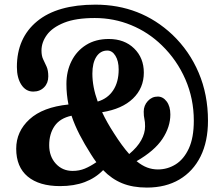

<svg xmlns="http://www.w3.org/2000/svg" viewBox="-20 -806 969 847"><path d="M628 21.5Q565.5 21.5 519 2.5Q472.5 -16.5 435 -55.5Q401 -20.5 354 -2.8Q307 15 245 15Q153 15 102.2 -27.2Q51.5 -69.5 51.5 -150Q51.5 -226 110.2 -279.8Q169 -333.5 282 -345Q273 -389.5 273 -435.5Q273 -491.5 295.5 -536.5Q318 -581.5 360 -607.8Q402 -634 460 -634Q529 -634 571.8 -592.2Q614.5 -550.5 614.5 -485.5Q614.5 -417.5 566.5 -371.2Q518.5 -325 430.5 -311Q451 -267 482.5 -218.5Q519 -161 550 -126.5Q586 -156.5 603 -187.5Q620 -218.5 620 -248.5Q620 -269 617 -281.2Q614 -293.5 614 -313.5Q614 -340.5 632 -360.2Q650 -380 676 -380Q699 -380 715.2 -358.5Q731.5 -337 731.5 -301Q731.5 -246 696.5 -193.2Q661.5 -140.5 582.5 -95Q606.5 -75.5 629.2 -67Q652 -58.5 676.5 -58.5Q719 -58.5 755 -81Q791 -103.5 813 -151Q835 -198.5 835 -273.5Q835 -370.5 797.8 -456Q760.5 -541.5 694 -606Q634.5 -664 558.5 -695.2Q482.5 -726.5 398 -726.5Q314.5 -726.5 262.8 -705.8Q211 -685 187 -652.2Q163 -619.5 163 -583Q163 -559.5 170.5 -544.2Q178 -529 185.5 -512.2Q193 -495.5 193 -469Q193 -439.5 174.5 -420.8Q156 -402 126.5 -402Q94 -402 74.2 -432.2Q54.5 -462.5 54.5 -510.5Q54.5 -638.5 143.5 -712Q232.5 -785.5 401 -785.5Q599.5 -785.5 740.5 -653Q815.5 -581.5 856.5 -485Q897.5 -388.5 897.5 -273.5Q897.5 -182 864.8 -116Q832 -50 771.5 -14.2Q711 21.5 628 21.5ZM387.5 -481Q387.5 -422.5 411 -358Q455 -371 479.2 -407.5Q503.5 -444 503.5 -499.5Q503.5 -537 489.2 -560Q475 -583 453.5 -583Q423 -583 405.2 -555.8Q387.5 -528.5 387.5 -481ZM197 -165.5Q197 -116 226.2 -84Q255.5 -52 300.5 -52Q329.5 -52 354.2 -62.2Q379 -72.5 405 -90.5Q393 -106.5 381.5 -125Q352.5 -170.5 331 -212.2Q309.5 -254 295.5 -295.5Q244.5 -284.5 220.8 -250Q197 -215.5 197 -165.5Z"/></svg>

Font: Fraunces 72pt SuperSoft SemiBold
Style: Regular
Weight: 600
Version: Version 1.000;[b76b70a41]